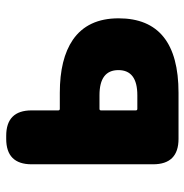

<svg xmlns="http://www.w3.org/2000/svg" viewBox="-8 -602 609 634"><g transform="rotate(-90 297.0 -284.5)"><path d="M156 0Q72 0 72 -84V-485Q72 -569 156 -569H166Q250 -569 250 -485V-397Q250 -392 255 -392H308Q420 -392 483 -349Q554 -300 554 -198Q554 0 308 0ZM250 -141Q250 -136 255 -136H300Q383 -136 383 -198.5Q383 -261 300 -261H255Q250 -261 250 -256Z"/></g></svg>

Font: Resource Han Rounded JP Heavy
Style: Regular
Weight: 900
Designer: Cyano Hao (round all glyphs); Ryoko NISHIZUKA 西塚涼子 (kana, bopomofo & ideographs); Paul D. Hunt (Latin, Greek & Cyrillic)
Foundry: Cyano Hao
Version: 0.990